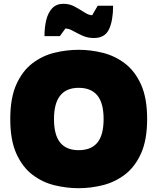

<svg xmlns="http://www.w3.org/2000/svg" viewBox="-20 -980 828 1010"><path d="M394 10Q330 10 266.5 -5.5Q203 -21 150.5 -61Q98 -101 66 -172Q34 -243 34 -354Q34 -465 66 -536Q98 -607 150.5 -647Q203 -687 266.5 -702.5Q330 -718 394 -718Q458 -718 521.5 -702Q585 -686 637.5 -646Q690 -606 722 -535Q754 -464 754 -354Q754 -244 722 -173Q690 -102 637.5 -62Q585 -22 521.5 -6Q458 10 394 10ZM394 -190Q459 -190 492 -229.5Q525 -269 525 -354Q525 -438 492 -478Q459 -518 394 -518Q264 -518 264 -354Q264 -270 296.5 -230Q329 -190 394 -190ZM474 -780Q441 -780 413.5 -792.5Q386 -805 364 -817.5Q342 -830 324 -830L295 -790H214Q214 -837 223.5 -875.5Q233 -914 255 -937Q277 -960 314 -960Q346 -960 373.5 -945Q401 -930 424 -915Q447 -900 465 -900L494 -950H575Q575 -872 553.5 -826Q532 -780 474 -780Z"/></svg>

Font: Rowdies
Style: Bold
Weight: 700
Designer: Jaikishan Patel
Version: Version 1.000; ttfautohint (v1.8.3)